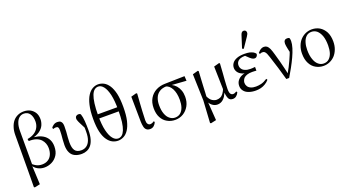

<svg xmlns="http://www.w3.org/2000/svg" viewBox="-59 -1476 4402 2411"><g transform="rotate(-20 2141.5 -271.0)"><path d="M82 197 92 205 165 189 153 -65 159 -73V-524Q159 -585 174 -627Q188 -669 215 -691Q241 -713 277 -713Q327 -713 355 -675Q383 -636 383 -572Q383 -528 364 -492Q345 -455 308 -431Q270 -406 214 -397L219 -368Q277 -370 317 -356Q356 -342 380 -317Q403 -292 414 -262Q425 -231 425 -200Q425 -150 408 -113Q391 -75 358 -55Q325 -34 278 -34Q235 -34 202 -52Q169 -69 132 -107L131 -92L134 -86Q162 -33 204 -11Q245 12 294 12Q345 12 392 -11Q439 -34 469 -80Q499 -126 499 -196Q499 -246 481 -283Q463 -320 430 -345Q396 -370 350 -382Q304 -394 247 -394L253 -381Q330 -396 374 -427Q417 -458 435 -498Q452 -538 452 -576Q452 -629 430 -665Q407 -701 370 -721Q332 -740 286 -740Q240 -740 204 -723Q167 -706 141 -675Q115 -643 101 -598Q86 -553 86 -497L84 -11Z M792 12Q829 12 862 -2Q894 -15 919 -45Q943 -74 957 -123Q971 -171 971 -241Q971 -301 967 -360Q963 -419 949 -460Q943 -466 935 -469Q927 -471 918 -471Q900 -471 888 -460Q875 -449 875 -428Q875 -416 881 -401Q886 -385 901 -356Q915 -327 942 -276L949 -316H935Q936 -293 937 -272Q937 -251 937 -231Q937 -163 920 -120Q903 -76 873 -55Q843 -33 802 -33Q743 -33 718 -68Q693 -102 693 -179Q693 -210 696 -245Q699 -279 702 -317Q704 -354 704 -392Q704 -411 699 -429Q694 -447 679 -459Q664 -470 636 -470Q608 -470 586 -455Q563 -440 553 -422L561 -405Q570 -408 579 -411Q588 -413 599 -413Q618 -413 626 -401Q634 -389 634 -362Q634 -341 632 -307Q629 -272 626 -235Q623 -198 623 -167Q623 -104 643 -65Q662 -25 700 -7Q738 12 792 12Z M1278 12Q1239 12 1203 -6Q1167 -24 1138 -65Q1108 -106 1091 -176Q1074 -246 1074 -351Q1074 -460 1092 -535Q1109 -609 1139 -655Q1168 -700 1205 -720Q1241 -740 1279 -740Q1318 -740 1355 -721Q1391 -702 1420 -659Q1449 -615 1466 -544Q1482 -472 1482 -366Q1482 -257 1465 -184Q1447 -111 1418 -68Q1389 -25 1353 -7Q1316 12 1278 12ZM1288 -14Q1316 -14 1338 -32Q1360 -50 1376 -89Q1392 -128 1401 -193Q1409 -258 1409 -353Q1409 -476 1391 -556Q1372 -635 1341 -674Q1310 -713 1272 -713Q1244 -713 1221 -695Q1198 -677 1182 -637Q1166 -597 1157 -531Q1148 -465 1148 -370Q1148 -247 1167 -169Q1186 -90 1218 -52Q1249 -14 1288 -14ZM1105 -332V-387H1456V-332Z M1706 12Q1735 12 1757 -7Q1778 -26 1788 -52L1779 -65Q1767 -56 1754 -51Q1741 -45 1727 -45Q1708 -45 1696 -61Q1683 -76 1683 -110Q1683 -131 1685 -162Q1686 -193 1688 -236Q1690 -278 1694 -335Q1698 -391 1703 -462L1693 -471L1620 -451L1624 -117Q1625 -77 1632 -48Q1638 -19 1656 -4Q1673 12 1706 12Z M2042 12Q2100 12 2149 -17Q2197 -46 2227 -99Q2256 -151 2256 -221Q2256 -268 2242 -306Q2228 -344 2204 -372Q2180 -399 2147 -416Q2114 -433 2077 -437L2060 -427Q2089 -421 2111 -403Q2133 -384 2148 -356Q2163 -327 2171 -290Q2179 -252 2179 -206Q2179 -151 2165 -108Q2150 -65 2122 -41Q2093 -16 2049 -16Q2010 -16 1979 -41Q1947 -65 1929 -114Q1911 -162 1911 -232Q1911 -287 1929 -330Q1946 -372 1984 -397Q2021 -422 2082 -423L2108 -418L2340 -402L2336 -465L2071 -459Q2006 -458 1952 -430Q1897 -401 1866 -348Q1834 -295 1834 -217Q1834 -144 1861 -93Q1888 -41 1936 -15Q1983 12 2042 12Z M2436 197 2446 205 2519 189 2500 -81 2505 -98Q2507 -140 2510 -182Q2512 -224 2514 -268Q2516 -312 2519 -361Q2522 -409 2525 -463L2516 -471L2443 -451L2454 -98ZM2810 12Q2838 12 2858 -5Q2878 -21 2890 -48L2881 -62Q2869 -54 2858 -50Q2846 -45 2835 -45Q2814 -45 2802 -61Q2789 -76 2788 -125Q2788 -150 2790 -180Q2791 -209 2794 -247Q2797 -285 2801 -338Q2805 -391 2809 -463L2800 -471L2727 -451L2735 -126V-118Q2737 -61 2752 -25Q2766 12 2810 12ZM2604 12Q2637 12 2664 -4Q2691 -20 2714 -55Q2736 -90 2752 -145H2760L2742 -163Q2724 -117 2705 -92Q2686 -67 2664 -58Q2641 -48 2615 -48Q2587 -48 2557 -67Q2527 -86 2504 -138L2490 -102L2486 -89Q2502 -39 2534 -14Q2566 12 2604 12Z M3118 12Q3154 12 3186 4Q3218 -4 3247 -22Q3276 -39 3299 -66L3289 -82Q3244 -53 3208 -44Q3172 -35 3136 -35Q3096 -35 3069 -47Q3041 -59 3028 -80Q3014 -101 3014 -128Q3014 -143 3021 -160Q3027 -177 3042 -192Q3057 -206 3084 -215Q3111 -224 3152 -224Q3170 -224 3182 -223Q3194 -222 3208 -221V-271Q3191 -269 3176 -268Q3161 -267 3146 -267Q3105 -267 3077 -279Q3048 -290 3034 -311Q3019 -331 3019 -360Q3019 -387 3034 -407Q3048 -426 3075 -436Q3101 -445 3139 -445Q3153 -445 3167 -445Q3180 -444 3196 -440L3176 -457L3130 -452L3184 -401Q3196 -391 3205 -385Q3214 -379 3223 -376Q3231 -373 3240 -373Q3259 -373 3271 -387Q3283 -400 3283 -419Q3273 -435 3253 -447Q3233 -458 3205 -465Q3176 -471 3138 -471Q3075 -471 3034 -455Q2993 -439 2973 -411Q2953 -383 2953 -349Q2953 -320 2970 -294Q2987 -268 3021 -252Q3055 -236 3105 -236L3106 -245Q3056 -245 3018 -228Q2980 -211 2960 -182Q2939 -153 2939 -113Q2939 -74 2962 -46Q2984 -17 3025 -3Q3065 12 3118 12ZM3133 -542 3153 -533 3242 -664Q3253 -681 3258 -692Q3262 -702 3262 -713Q3262 -728 3252 -738Q3242 -747 3226 -747Q3213 -747 3203 -738Q3193 -729 3186 -708Z M3525 6H3563Q3595 -46 3627 -105Q3659 -163 3686 -221Q3713 -279 3729 -331Q3745 -383 3745 -422Q3745 -436 3743 -446Q3741 -455 3739 -462Q3734 -466 3727 -469Q3719 -471 3707 -471Q3686 -471 3674 -458Q3661 -444 3661 -415Q3661 -402 3664 -385Q3666 -367 3672 -342Q3678 -316 3687 -276L3695 -335Q3682 -298 3668 -264Q3654 -229 3638 -195Q3622 -160 3603 -123Q3584 -86 3560 -44L3553 -32H3572Q3562 -79 3550 -128Q3538 -176 3525 -228Q3511 -279 3495 -335Q3481 -385 3468 -415Q3454 -444 3438 -457Q3421 -470 3397 -470Q3382 -470 3367 -464Q3351 -457 3338 -446Q3324 -434 3313 -420L3321 -403Q3331 -409 3341 -411Q3351 -412 3361 -412Q3376 -412 3387 -402Q3398 -392 3407 -373Q3416 -353 3425 -324Q3452 -241 3477 -160Q3502 -79 3525 6Z M4024 12Q4067 12 4106 -5Q4144 -21 4175 -53Q4205 -85 4223 -132Q4241 -178 4241 -236Q4241 -311 4214 -364Q4186 -416 4140 -444Q4093 -471 4037 -471Q3995 -471 3956 -455Q3916 -438 3885 -406Q3854 -374 3837 -328Q3819 -282 3819 -224Q3819 -147 3847 -94Q3874 -41 3921 -15Q3968 12 4024 12ZM4035 -16Q3996 -16 3965 -42Q3933 -68 3915 -120Q3896 -171 3896 -246Q3896 -300 3910 -345Q3923 -389 3951 -416Q3979 -443 4023 -443Q4063 -443 4095 -417Q4126 -390 4145 -339Q4163 -287 4163 -212Q4163 -157 4150 -113Q4136 -69 4108 -43Q4080 -16 4035 -16Z"/></g></svg>

Font: Source Serif 4 48pt
Style: Regular
Weight: 400
Designer: Frank Grie√ühammer
Foundry: Adobe Systems Incorporated
Version: Version 4.004;hotconv 1.0.116;makeotfexe 2.5.65601